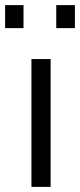

<svg xmlns="http://www.w3.org/2000/svg" viewBox="-51 -731 313 751"><path d="M72 -500H147V0H72ZM-31 -621V-711H41V-621ZM169 -621V-711H242V-621Z"/></svg>

Font: TitilliumWeb-Regular
Style: Regular
Weight: 400
Version: Version 1.001;PS 57.000;hotconv 1.0.70;makeotf.lib2.5.55311